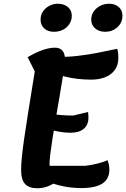

<svg xmlns="http://www.w3.org/2000/svg" viewBox="-20 -981 675 1027"><path d="M180 26Q135 26 114 3Q93 -20 93 -71Q93 -98 96.5 -136.5Q100 -175 108.5 -234Q117 -293 131 -382Q145 -471 166 -599L128 -675Q168 -699 205.5 -712.5Q243 -726 274 -726Q328 -726 328 -660Q328 -650 323.5 -619.5Q319 -589 312 -545.5Q305 -502 296 -450Q287 -398 278 -345Q269 -292 261.5 -244.5Q254 -197 249.5 -160.5Q245 -124 245 -105Q245 -74 255.5 -52.5Q266 -31 288 -14Q236 26 180 26ZM414 25Q354 25 296.5 10.5Q239 -4 192 -32L215 -94H435Q468 -98 497.5 -105Q527 -112 555 -124Q561 -109 563 -98Q565 -87 565 -73Q565 -24 528 0.5Q491 25 414 25ZM357 -271Q332 -271 306 -275Q280 -279 244 -288L260 -371Q287 -367 314.5 -365Q342 -363 372 -363L451 -382Q452 -375 452.5 -366.5Q453 -358 453 -351Q453 -313 428 -292Q403 -271 357 -271ZM468 -555Q433 -555 396.5 -559Q360 -563 324.5 -572Q289 -581 256 -593L276 -676Q343 -676 395 -682Q447 -688 497 -697.5Q547 -707 607 -720Q611 -706 612 -694Q613 -682 613 -671Q613 -632 593.5 -606Q574 -580 541.5 -567.5Q509 -555 468 -555ZM543 -811Q510 -811 489 -829Q468 -847 468 -876Q468 -901 481.5 -920Q495 -939 516.5 -950Q538 -961 564 -961Q595 -961 615 -943.5Q635 -926 635 -897Q635 -860 608 -835.5Q581 -811 543 -811ZM268 -811Q236 -811 216.5 -829Q197 -847 197 -876Q197 -901 210 -920Q223 -939 244 -950Q265 -961 289 -961Q322 -961 343 -943.5Q364 -926 364 -897Q364 -873 351.5 -853Q339 -833 317 -822Q295 -811 268 -811Z"/></svg>

Font: Lemonada Medium
Style: Regular
Weight: 500
Designer: Mohamed Gaber (Arabic), Eduardo Tunni (Latin)
Foundry: Kief Type Foundry
Version: Version 4.004; ttfautohint (v1.8.2)